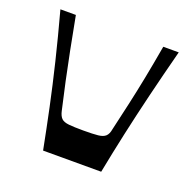

<svg xmlns="http://www.w3.org/2000/svg" viewBox="-95 -583 675 677"><g transform="rotate(20 243.0 -244.5)"><path d="M134 0Q119 -77 103 -152.5Q87 -228 67 -310.5Q47 -393 21 -489H79Q92 -420 103 -364Q114 -308 125 -257Q136 -206 148 -154Q152 -136 160.5 -127.5Q169 -119 188.5 -117Q208 -115 243 -115Q279 -115 298 -117Q317 -119 326 -127.5Q335 -136 338 -154Q350 -206 361.5 -257Q373 -308 384 -364Q395 -420 407 -489H465Q440 -393 420 -310.5Q400 -228 383.5 -152.5Q367 -77 352 0Z"/></g></svg>

Font: Ojuju SemiBold
Style: Regular
Weight: 600
Designer: Chisaokwu Joboson, Mirko Velimirovic
Foundry: Udi Foundry
Version: Version 1.000